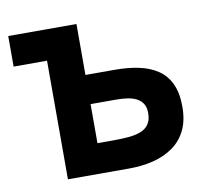

<svg xmlns="http://www.w3.org/2000/svg" viewBox="-64 -598 721 668"><g transform="rotate(-10 296.0 -263.5)"><path d="M124 0V-419H6V-527H247V-347H350Q397 -347 435 -339Q473 -331 501 -312.5Q529 -294 544.5 -261.5Q560 -229 560 -180Q560 -131 543 -96.5Q526 -62 495 -40.5Q464 -19 424.5 -9.5Q385 0 340 0ZM247 -106H302Q331 -106 355.5 -108Q380 -110 399 -117Q418 -124 428.5 -139Q439 -154 439 -179Q439 -200 430.5 -212.5Q422 -225 408 -232Q394 -239 375.5 -241.5Q357 -244 337 -244H247Z"/></g></svg>

Font: Onest SemiBold
Style: Regular
Weight: 600
Designer: Dmitri Voloshin, Andrey Kudryavtsev
Foundry: Dmitri Voloshin, Andrey Kudryavtsev
Version: Version 1.000;gftools[0.9.33]